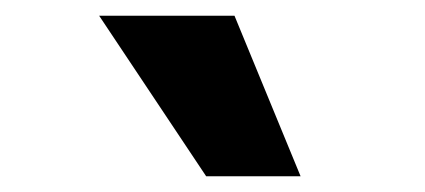

<svg xmlns="http://www.w3.org/2000/svg" viewBox="-20 -786 540 244"><path d="M242 -562 106 -766H278L362 -562Z"/></svg>

Font: Nunito Sans 10pt Black
Style: Italic
Weight: 900
Italic angle: -9°
Designer: Vernon Adams
Foundry: Vernon Adams
Version: Version 3.101;gftools[0.9.27]